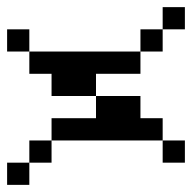

<svg xmlns="http://www.w3.org/2000/svg" viewBox="-20 -520 540 540"><g transform="rotate(90 250.0 -250.0)"><path d="M500 0V-62.5H437.5V0ZM437.5 -437.5V-500H375V-437.5H312.5V-375H250Q250 -375 250 -250H187.5Q187.5 -250 187.5 -375H125V-62.5H62.5V0H125V-62.5H187.5V-125H250Q250 -125 250 -250H312.5Q312.5 -250 312.5 -125H375V-62.5H437.5V-125H375V-437.5ZM125 -375V-437.5H62.5V-375ZM62.5 -437.5V-500H0V-437.5Z"/></g></svg>

Font: BFUnifontExMono
Style: Regular
Weight: 500
Version: Version 15.0.06